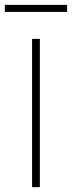

<svg xmlns="http://www.w3.org/2000/svg" viewBox="-39 -770 296 790"><path d="M-19 -750H237V-721H-19ZM93 -610H125V0H93Z"/></svg>

Font: Athiti ExtraLight
Style: Regular
Weight: 275
Designer: CadsonDemak Team
Foundry: CadsonDemak
Version: Version 1.033